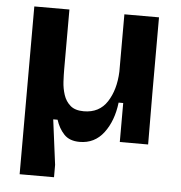

<svg xmlns="http://www.w3.org/2000/svg" viewBox="-51 -573 743 790"><g transform="rotate(5 321.0 -178.5)"><path d="M59 168V-525H204V-278Q204 -255 205.5 -227Q207 -199 215.5 -173Q224 -147 243.5 -130Q263 -113 299 -113Q363 -113 395.5 -163Q428 -213 431 -288V-525H574V-214L575 0H458V-161H439Q430 -85 392.5 -35.5Q355 14 293 14Q251 14 228.5 -10Q206 -34 195 -69H177L201 117V168Z"/></g></svg>

Font: Bricolage Grotesque 12pt Bricolage Grotesque 10pt Regular
Style: Bold
Weight: 700
Designer: Mathieu Triay
Foundry: Atelier Triay
Version: Version 1.001; ttfautohint (v1.8.4.7-5d5b);gftools[0.9.33.de